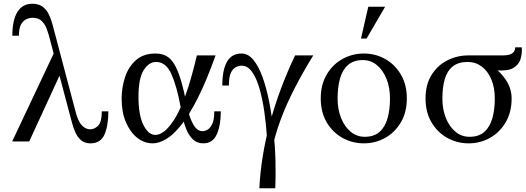

<svg xmlns="http://www.w3.org/2000/svg" viewBox="-20 -756 2809 1026"><path d="M273 -483 312 -382 136 0H45ZM524 -161H559Q559 -85 538.5 -37.5Q518 10 463 10Q433 10 414 -6Q395 -22 383.5 -47Q372 -72 364.5 -101Q357 -130 350 -155L240 -571Q237 -582 229 -603.5Q221 -625 203.5 -643Q186 -661 154 -661Q138 -661 121 -653.5Q104 -646 92.5 -625.5Q81 -605 81 -565H46Q46 -648 73 -692Q100 -736 153 -736Q187 -736 208 -720Q229 -704 241 -679Q253 -654 260.5 -625.5Q268 -597 275 -571L385 -155Q398 -106 418 -85.5Q438 -65 462 -65Q486 -65 505 -85Q524 -105 524 -161Z M796 10Q751 10 713.5 -19.5Q676 -49 653 -102.5Q630 -156 630 -228Q630 -289 648.5 -344.5Q667 -400 707 -435Q747 -470 811 -470Q844 -470 868.5 -457Q893 -444 912 -412Q931 -380 947.5 -324.5Q964 -269 980 -185H945Q925 -295 896 -360Q867 -425 814 -425Q776 -425 748 -381.5Q720 -338 720 -238Q720 -141 746.5 -88Q773 -35 811 -35Q832 -35 857.5 -54Q883 -73 912.5 -119.5Q942 -166 972 -249Q1002 -332 1032 -460H1132Q1083 -323 1037 -232Q991 -141 948.5 -88Q906 -35 867.5 -12.5Q829 10 796 10ZM1067 10Q1033 10 1011.5 -10.5Q990 -31 977 -62Q964 -93 957 -126.5Q950 -160 945 -185H980Q992 -128 1012.5 -91.5Q1033 -55 1063 -55Q1076 -55 1090.5 -64Q1105 -73 1115 -95.5Q1125 -118 1125 -161H1160Q1160 -87 1138.5 -38.5Q1117 10 1067 10Z M1410 240Q1413 187 1412 119Q1411 51 1406.5 -21.5Q1402 -94 1392 -162Q1382 -230 1366 -285Q1350 -340 1326.5 -372.5Q1303 -405 1272 -405Q1256 -405 1240 -397Q1224 -389 1213.5 -366.5Q1203 -344 1203 -299H1168Q1168 -382 1193 -426Q1218 -470 1271 -470Q1306 -470 1334 -436Q1362 -402 1383 -344Q1404 -286 1418.5 -212Q1433 -138 1441.5 -57Q1450 24 1452 103Q1454 182 1451 250H1410ZM1557 -460H1654Q1597 -367 1553.5 -282.5Q1510 -198 1479 -114.5Q1448 -31 1431 56Q1414 143 1410 240V250H1366Q1374 81 1423 -100.5Q1472 -282 1557 -460Z M1924 -470Q1986 -470 2038 -441Q2090 -412 2122 -358Q2154 -304 2154 -230Q2154 -156 2122 -102Q2090 -48 2038 -19Q1986 10 1924 10Q1863 10 1810.5 -19Q1758 -48 1726 -102Q1694 -156 1694 -230Q1694 -304 1726 -358Q1758 -412 1810.5 -441Q1863 -470 1924 -470ZM1929 -25Q1979 -25 2008.5 -51.5Q2038 -78 2051 -124Q2064 -170 2064 -230Q2064 -289 2045 -335.5Q2026 -382 1993.5 -408.5Q1961 -435 1919 -435Q1870 -435 1840 -409Q1810 -383 1797 -336.5Q1784 -290 1784 -230Q1784 -171 1803 -124.5Q1822 -78 1854.5 -51.5Q1887 -25 1929 -25ZM1909 -550 1948 -720H2038L1939 -550Z M2484 -460H2669Q2733 -460 2733 -503H2768Q2771 -470 2761.5 -440Q2752 -410 2723 -393Q2694 -376 2636 -380L2609 -382ZM2344 -230Q2344 -171 2363 -124.5Q2382 -78 2414.5 -51.5Q2447 -25 2489 -25L2484 10Q2423 10 2370.5 -19Q2318 -48 2286 -102Q2254 -156 2254 -230Q2254 -304 2286 -355.5Q2318 -407 2370.5 -433.5Q2423 -460 2484 -460L2479 -425Q2430 -425 2400 -401.5Q2370 -378 2357 -334Q2344 -290 2344 -230ZM2624 -230Q2624 -289 2605 -333Q2586 -377 2553.5 -401Q2521 -425 2479 -425L2484 -460Q2546 -445 2598 -411.5Q2650 -378 2682 -331Q2714 -284 2714 -230Q2714 -156 2682 -102Q2650 -48 2598 -19Q2546 10 2484 10L2489 -25Q2539 -25 2568.5 -51.5Q2598 -78 2611 -124Q2624 -170 2624 -230Z"/></svg>

Font: Brygada 1918
Style: Regular
Weight: 400
Designer: Mateusz Machalski | Borys Kosmynka | Przemek Hoffer
Foundry: NIEPODLEGLA 2018
Version: Version 3.006